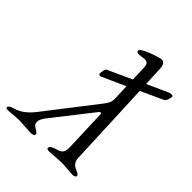

<svg xmlns="http://www.w3.org/2000/svg" viewBox="-260 -821 939 939"><g transform="rotate(45 210.0 -351.0)"><path d="M450 -615 341 -566 336 -673C335 -687 328 -705 312 -705C297 -705 198 -673 198 -654C198 -647 202 -643 212 -643C225 -643 242 -647 250 -647C272 -647 276 -636 277 -616L280 -536L154 -478C146 -474 146 -453 144 -444C143 -442 147 -434 153 -434C155 -434 156 -434 158 -435L281 -490L284 -418C285 -403 284 -393 281 -384C278 -374 271 -363 256 -344L60 -91C31 -54 0 -32 -32 -24C-50 -19 -60 -12 -60 -4C-60 1 -55 3 -44 3C-41 3 11 -2 29 -2C45 -2 108 3 110 3C124 3 134 -2 134 -10C134 -16 126 -23 111 -31C99 -38 94 -46 94 -57C94 -73 105 -90 119 -107L274 -305C276 -308 280 -310 282 -310C285 -310 288 -308 288 -304L296 -82C296 -55 292 -39 258 -30C235 -24 222 -15 222 -5C222 0 227 3 238 3C248 3 309 -2 323 -2C342 -2 382 3 397 3C412 3 420 -1 420 -9C420 -14 414 -20 403 -24C377 -34 363 -49 362 -73L343 -520L455 -571C471 -579 473 -594 475 -612C475 -617 471 -618 465 -618C460 -618 453 -617 450 -615Z"/></g></svg>

Font: EB Garamond
Style: Italic
Weight: 400
Italic angle: -17.2°
Designer: Georg Duffner and Octavio Pardo
Foundry: Georg Duffner
Version: Version 1.000;PS 001.000;hotconv 1.0.88;makeotf.lib2.5.64775